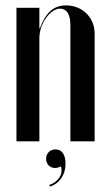

<svg xmlns="http://www.w3.org/2000/svg" viewBox="-20 -524 407 712"><path d="M128 -419H126V-495H41V0H126V-384C126 -435 166 -492 203 -492C227 -492 241 -471 241 -432V0H331V-400C331 -459 285 -504 225 -504C179 -504 149 -477 128 -419ZM206 93C215 123 196 150 163 162L165 168C202 156 223 123 223 83C223 49 209 30 186 30C166 30 151 44 151 65C151 84 165 99 184 99C191 99 198 97 206 93Z"/></svg>

Font: Moniqa SemBd Display
Style: Regular
Weight: 600
Designer: Rajesh Rajput
Foundry: Rajesh Rajput
Version: Version 1.000